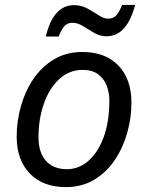

<svg xmlns="http://www.w3.org/2000/svg" viewBox="-20 -755 603 783"><path d="M248 8Q155 8 101.5 -47.5Q48 -103 48 -198Q48 -260 65 -321Q82 -382 115.5 -432Q149 -482 199.5 -512.5Q250 -543 316 -543Q410 -543 463 -487.5Q516 -432 516 -336Q516 -275 499 -214Q482 -153 448.5 -103Q415 -53 365 -22.5Q315 8 248 8ZM253 -65Q301 -65 340 -98.5Q379 -132 402.5 -195Q426 -258 426 -346Q426 -376 415.5 -404.5Q405 -433 381 -451.5Q357 -470 317 -470Q262 -470 221.5 -432.5Q181 -395 159 -332.5Q137 -270 137 -195Q137 -133 167.5 -99Q198 -65 253 -65ZM167 -606Q181 -668 210 -701Q239 -734 282 -734Q311 -734 336 -720.5Q361 -707 382 -693Q403 -679 420 -679Q442 -679 454 -692Q466 -705 478 -735H531Q515 -673 486 -640Q457 -607 414 -607Q388 -607 364 -621Q340 -635 318.5 -648.5Q297 -662 275 -662Q254 -662 242 -648Q230 -634 219 -606Z"/></svg>

Font: Manna Sans
Style: Italic
Weight: 400
Italic angle: -12°
Designer: Monotype Design Team
Foundry: Monotype Imaging Inc.
Version: Version 2.001.1; ttfautohint (v1.8.2)